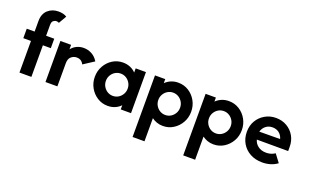

<svg xmlns="http://www.w3.org/2000/svg" viewBox="-93 -1149 2965 1831"><g transform="rotate(20 1389.5 -233.5)"><path d="M285.4 -574.3Q272.9 -581.2 259 -581.2Q242.4 -581.2 227.8 -569.4Q213.2 -557.6 213.2 -525.7V-416.7H295.8V-320.8H215.3V0H94.4V-320.8H16.7V-416.7H96.5V-522.9Q96.5 -597.2 139.9 -636.1Q183.3 -675 247.2 -675Q270.8 -675 292.7 -669.8Q314.6 -664.6 331.2 -653.5Z M630.6 -277.8Q625.7 -286.8 619.4 -295.1Q598.6 -322.2 559.7 -322.2Q528.5 -322.2 503.8 -301Q479.2 -279.9 479.2 -234.7V0H358.3V-416.7H466.7V-370.8Q488.9 -400 521.5 -415.3Q554.2 -430.6 591.7 -430.6Q636.1 -430.6 674.7 -409.4Q713.2 -388.2 737.5 -347.2Q737.5 -347.2 630.6 -277.8Z M991.7 11.1Q934 11.1 886.8 -18.8Q839.6 -48.6 811.5 -98.3Q783.3 -147.9 783.3 -208.3Q783.3 -268.8 811.5 -318.8Q839.6 -368.8 886.8 -398.3Q934 -427.8 991.7 -427.8Q1031.9 -427.8 1065.3 -413.5Q1098.6 -399.3 1122.2 -374.3V-416.7H1226.4V0H1122.2V-42.4Q1098.6 -17.4 1065.3 -3.1Q1031.9 11.1 991.7 11.1ZM1006.2 -95.1Q1036.8 -95.1 1061.8 -110.4Q1086.8 -125.7 1101.7 -151.4Q1116.7 -177.1 1116.7 -208.3Q1116.7 -239.6 1101.7 -265.3Q1086.8 -291 1061.8 -306.2Q1036.8 -321.5 1006.2 -321.5Q975.7 -321.5 950.7 -306.2Q925.7 -291 910.8 -265.3Q895.8 -239.6 895.8 -208.3Q895.8 -177.1 910.8 -151.4Q925.7 -125.7 950.7 -110.4Q975.7 -95.1 1006.2 -95.1Z M1318.1 208.3V-416.7H1422.2V-375.7Q1446.5 -400 1479.5 -413.9Q1512.5 -427.8 1552.1 -427.8Q1610.4 -427.8 1657.6 -398.3Q1704.9 -368.8 1733 -318.8Q1761.1 -268.8 1761.1 -208.3Q1761.1 -147.9 1733 -98.3Q1704.9 -48.6 1657.6 -18.8Q1610.4 11.1 1552.1 11.1Q1518.8 11.1 1490.3 1Q1461.8 -9 1438.9 -26.4V208.3ZM1538.2 -95.1Q1568.8 -95.1 1593.8 -110.4Q1618.8 -125.7 1633.7 -151.4Q1648.6 -177.1 1648.6 -208.3Q1648.6 -239.6 1633.7 -265.3Q1618.8 -291 1593.8 -306.2Q1568.8 -321.5 1538.2 -321.5Q1507.6 -321.5 1482.6 -306.2Q1457.6 -291 1442.7 -265.3Q1427.8 -239.6 1427.8 -208.3Q1427.8 -177.1 1442.7 -151.4Q1457.6 -125.7 1482.6 -110.4Q1507.6 -95.1 1538.2 -95.1Z M1831.9 208.3V-416.7H1936.1V-375.7Q1960.4 -400 1993.4 -413.9Q2026.4 -427.8 2066 -427.8Q2124.3 -427.8 2171.5 -398.3Q2218.8 -368.8 2246.9 -318.8Q2275 -268.8 2275 -208.3Q2275 -147.9 2246.9 -98.3Q2218.8 -48.6 2171.5 -18.8Q2124.3 11.1 2066 11.1Q2032.6 11.1 2004.2 1Q1975.7 -9 1952.8 -26.4V208.3ZM2052.1 -95.1Q2082.6 -95.1 2107.6 -110.4Q2132.6 -125.7 2147.6 -151.4Q2162.5 -177.1 2162.5 -208.3Q2162.5 -239.6 2147.6 -265.3Q2132.6 -291 2107.6 -306.2Q2082.6 -321.5 2052.1 -321.5Q2021.5 -321.5 1996.5 -306.2Q1971.5 -291 1956.6 -265.3Q1941.7 -239.6 1941.7 -208.3Q1941.7 -177.1 1956.6 -151.4Q1971.5 -125.7 1996.5 -110.4Q2021.5 -95.1 2052.1 -95.1Z M2713.9 -33.3Q2682.6 -9.7 2643.4 2.1Q2604.2 13.9 2561.8 13.9Q2491.7 13.9 2438.2 -15.3Q2384.7 -44.4 2354.9 -95.5Q2325 -146.5 2325 -212.5Q2325 -275.7 2354.2 -324.7Q2383.3 -373.6 2433 -402.1Q2482.6 -430.6 2543.1 -430.6Q2604.9 -430.6 2653.5 -402.4Q2702.1 -374.3 2730.2 -325.7Q2758.3 -277.1 2758.3 -215.3V-172.9L2440.3 -173.6Q2450 -136.1 2480.6 -112.5Q2513.2 -86.1 2564.6 -86.1Q2604.2 -86.1 2636.1 -102.1Q2645.8 -106.9 2654.2 -112.5Q2654.2 -112.5 2713.9 -33.3ZM2647.2 -254.2Q2636.8 -291.7 2609.4 -313.2Q2581.9 -334.7 2541.7 -334.7Q2503.5 -334.7 2475.3 -312.8Q2447.2 -291 2436.1 -252.8Q2436.1 -252.8 2647.2 -254.2Z"/></g></svg>

Font: co2trust
Style: Bold
Weight: 700
Designer: Kristian Moeller
Foundry: Dicotype
Version: Version 1.000